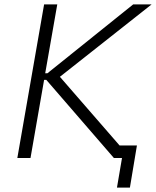

<svg xmlns="http://www.w3.org/2000/svg" viewBox="-20 -720 711 875"><path d="M499 0H536L513 135H572L604 -57H525L253 -370L671 -700H587L196 -386H186L241 -700H181L59 0H119L181 -356H191Z"/></svg>

Font: Fixel Display Light
Style: Italic
Weight: 300
Italic angle: -10°
Designer: AlfaBravo + MacPaw
Foundry: Kyrylo Tkachov, Marchela Mozhyna, Serhii Makarenko, Maria Weinstein, Zakhar Kryvoshyya
Version: Version 1.210;Glyphs 3.2 (3217)